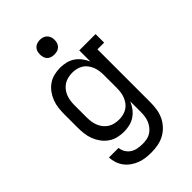

<svg xmlns="http://www.w3.org/2000/svg" viewBox="-278 -843 1157 1157"><g transform="rotate(-45 300.0 -265.0)"><path d="M296 213Q272 213 248 210Q224 207 201.5 198.5Q179 190 159 176Q139 162 124.5 143Q110 124 102 100.5Q94 77 93 53H175Q177 74 188 92Q199 110 216.5 121Q234 132 255 135.5Q276 139 296 139Q314 139 332 135.5Q350 132 365.5 122Q381 112 392.5 97.5Q404 83 411 66Q418 49 420.5 31Q423 13 423 -5V-95Q413 -72 398 -52Q383 -32 362.5 -18Q342 -4 317 2Q292 8 267 8Q241 8 214.5 1.5Q188 -5 166 -20.5Q144 -36 128 -58Q112 -80 102.5 -105Q93 -130 90 -156.5Q87 -183 87 -210V-320Q87 -347 90 -373.5Q93 -400 102.5 -425Q112 -450 128 -472Q144 -494 166 -509.5Q188 -525 214.5 -531.5Q241 -538 267 -538Q292 -538 317 -532Q342 -526 362.5 -512Q383 -498 398 -478Q413 -458 423 -435V-530H562V-457H505V-5Q505 24 500.5 52.5Q496 81 484 106.5Q472 132 452 153.5Q432 175 407 188.5Q382 202 353.5 207.5Q325 213 296 213ZM299 -65Q317 -65 335 -69.5Q353 -74 368 -83.5Q383 -93 394 -108Q405 -123 411.5 -139.5Q418 -156 420.5 -174Q423 -192 423 -210V-320Q423 -338 420.5 -356Q418 -374 411.5 -390.5Q405 -407 394 -422Q383 -437 368 -446.5Q353 -456 335 -460.5Q317 -465 299 -465Q281 -465 262.5 -461Q244 -457 228.5 -447.5Q213 -438 201 -423.5Q189 -409 182 -392Q175 -375 172 -356.5Q169 -338 169 -320V-210Q169 -192 172 -173.5Q175 -155 182 -138Q189 -121 201 -106.5Q213 -92 228.5 -82.5Q244 -73 262.5 -69Q281 -65 299 -65ZM300 -618Q287 -618 275 -621.5Q263 -625 254 -634Q245 -643 241.5 -655Q238 -667 238 -680Q238 -693 241.5 -705Q245 -717 254 -726Q263 -735 275 -739Q287 -743 300 -743Q313 -743 325 -739Q337 -735 346 -726Q355 -717 359 -705Q363 -693 363 -680Q363 -667 359 -655Q355 -643 346 -634Q337 -625 325 -621.5Q313 -618 300 -618Z"/></g></svg>

Font: Iosevka Curly Slab Extended
Style: Regular
Weight: 400
Width: 7
Monospace: yes
Designer: Belleve Invis
Foundry: Belleve Invis
Version: Version 11.1.0; ttfautohint (v1.8.3)